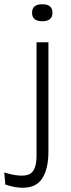

<svg xmlns="http://www.w3.org/2000/svg" viewBox="-70 -711 336 904"><path d="M37 173Q0 173 -45 158L-50 101Q29 125 65.5 110.5Q102 96 102 23V-512H158V3Q158 83 129.5 128Q101 173 37 173ZM129 -611Q81 -611 81 -651Q81 -691 129 -691Q177 -691 177 -651Q177 -611 129 -611Z"/></svg>

Font: Bricolage Grotesque 10pt ExtraLight
Style: Regular
Weight: 200
Designer: Mathieu Triay
Foundry: Atelier Triay
Version: Version 1.000; ttfautohint (v1.8.4.7-5d5b);gftools[0.9.32]